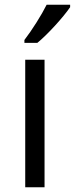

<svg xmlns="http://www.w3.org/2000/svg" viewBox="-20 -786 314 806"><path d="M82.5 -606V-618.2C113.8 -658.7 154.8 -723.6 175.8 -766.1H274.4V-755.9C245.6 -713.4 178.2 -639.6 136.7 -606ZM85.9 -535.2H167V0H85.9Z"/></svg>

Font: OpenSansEmoji
Style: Regular
Weight: 400
Foundry: MorbZ
Version: Version 1.000;PS 001.000;hotconv 1.0.70;makeotf.lib2.5.58329